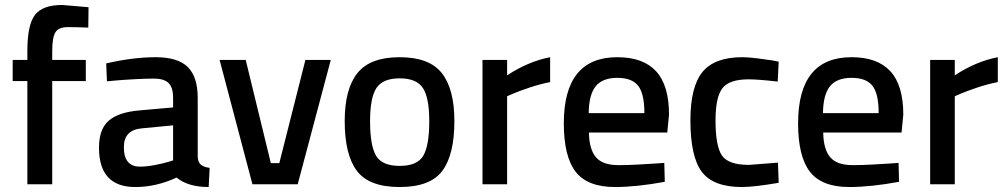

<svg xmlns="http://www.w3.org/2000/svg" viewBox="-20 -741 4049 772"><path d="M190 -415V0H90V-415H31V-500H90V-536Q90 -642 121 -681.5Q152 -721 230 -721L336 -712L335 -630Q284 -632 253 -632Q216 -632 203 -611.5Q190 -591 190 -535V-500H325V-415Z M775 -347V-111Q776 -89 787.5 -79Q799 -69 823 -66L819 11Q736 11 690 -27Q608 11 524 11Q378 11 378 -147Q378 -222 417.5 -256Q457 -290 540 -297L676 -309V-347Q676 -390 657.5 -407.5Q639 -425 599 -425Q568 -425 521 -422.5Q474 -420 442 -417L410 -414L407 -486Q515 -511 606 -511Q695 -511 735 -471.5Q775 -432 775 -347ZM676 -237 551 -225Q478 -219 478 -149Q478 -71 543 -71Q570 -71 603.5 -77.5Q637 -84 656 -90L676 -96Z M863 -500H968L1069 -85H1103L1208 -500H1310L1177 0H995Z M1807 -254Q1807 -119 1758.5 -54Q1710 11 1587 11Q1464 11 1415 -54Q1366 -119 1366 -254Q1366 -383 1417 -447Q1468 -511 1587 -511Q1706 -511 1756.5 -447Q1807 -383 1807 -254ZM1706 -254Q1706 -348 1680.5 -387Q1655 -426 1587 -426Q1519 -426 1493.5 -387Q1468 -348 1468 -254Q1468 -156 1492 -115Q1516 -74 1587 -74Q1658 -74 1682 -115Q1706 -156 1706 -254Z M1920 0V-500H2019V-438Q2104 -494 2192 -511V-411Q2151 -403 2108 -388.5Q2065 -374 2042 -364L2019 -354V0Z M2467 -77Q2502 -77 2548 -79.5Q2594 -82 2623 -84L2651 -86L2653 -10Q2539 11 2453 11Q2342 11 2294.5 -50.5Q2247 -112 2247 -245Q2247 -511 2462 -511Q2566 -511 2618 -454.5Q2670 -398 2670 -280L2663 -208H2348Q2349 -141 2376 -109Q2403 -77 2467 -77ZM2347 -286H2571Q2571 -364 2546 -396Q2521 -428 2462 -428Q2403 -428 2375.5 -394.5Q2348 -361 2347 -286Z M2965 -511Q2988 -511 3024.5 -506.5Q3061 -502 3086 -498L3111 -493L3107 -413Q3028 -422 2990 -422Q2912 -422 2884.5 -386Q2857 -350 2857 -257Q2857 -153 2883 -115.5Q2909 -78 2991 -78L3108 -87L3111 -6Q3012 11 2963 11Q2848 11 2802 -50Q2756 -111 2756 -257Q2756 -392 2804.5 -451.5Q2853 -511 2965 -511Z M3409 -77Q3444 -77 3490 -79.5Q3536 -82 3565 -84L3593 -86L3595 -10Q3481 11 3395 11Q3284 11 3236.5 -50.5Q3189 -112 3189 -245Q3189 -511 3404 -511Q3508 -511 3560 -454.5Q3612 -398 3612 -280L3605 -208H3290Q3291 -141 3318 -109Q3345 -77 3409 -77ZM3289 -286H3513Q3513 -364 3488 -396Q3463 -428 3404 -428Q3345 -428 3317.5 -394.5Q3290 -361 3289 -286Z M3720 0V-500H3819V-438Q3904 -494 3992 -511V-411Q3951 -403 3908 -388.5Q3865 -374 3842 -364L3819 -354V0Z"/></svg>

Font: TitilliumText
Style: Medium
Weight: 500
Designer: Accademia di Belle Arti di Urbino and others
Foundry: Accademia di Belle Arti di Urbino and others.
Version: Version 60.001